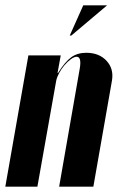

<svg xmlns="http://www.w3.org/2000/svg" viewBox="-46 -704 465 724"><path d="M173 -429Q199 -471 222.5 -488Q246 -505 279 -505Q328 -505 356 -474.5Q384 -444 376 -399L306 0H177L255 -447Q262 -490 243 -490Q234 -490 221.5 -481Q209 -472 197.5 -458.5Q186 -445 177.5 -429.5Q169 -414 166 -400L95 0H-26L61 -495H183L171 -429ZM217 -570 268 -684H358L223 -570Z"/></svg>

Font: Moniqa Black Ita Display
Style: Italic
Weight: 900
Italic angle: -10°
Designer: Rajesh Rajput
Foundry: Rajesh Rajput
Version: Version 1.000